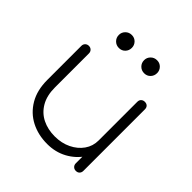

<svg xmlns="http://www.w3.org/2000/svg" viewBox="-201 -914 1075 1075"><g transform="rotate(45 336.5 -376.5)"><path d="M333 7Q261 7 204 -22.5Q147 -52 113.5 -109Q80 -166 80 -248V-517Q80 -530 88.5 -538.5Q97 -547 110 -547Q123 -547 131.5 -538.5Q140 -530 140 -517V-248Q140 -183 165.5 -139.5Q191 -96 234.5 -74.5Q278 -53 333 -53Q387 -53 430 -74Q473 -95 498 -130.5Q523 -166 523 -211H573Q569 -149 536 -99.5Q503 -50 450.5 -21.5Q398 7 333 7ZM553 0Q540 0 531.5 -8.5Q523 -17 523 -30V-517Q523 -531 531.5 -539Q540 -547 553 -547Q567 -547 575 -539Q583 -531 583 -517V-30Q583 -17 575 -8.5Q567 0 553 0ZM237 -657Q215 -657 200 -672Q185 -687 185 -709Q185 -730 200 -745Q215 -760 237 -760Q259 -760 273.5 -745Q288 -730 288 -709Q288 -687 273.5 -672Q259 -657 237 -657ZM437 -657Q415 -657 400 -672Q385 -687 385 -709Q385 -730 400 -745Q415 -760 437 -760Q459 -760 473.5 -745Q488 -730 488 -709Q488 -687 473.5 -672Q459 -657 437 -657Z"/></g></svg>

Font: ComfortaaLight
Style: Regular
Weight: 300
Designer: Johan Aakerlund
Foundry: Johan Aakerlund
Version: Version 3.104; ttfautohint (v1.8.1.43-b0c9)